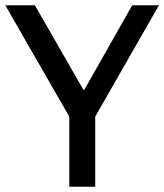

<svg xmlns="http://www.w3.org/2000/svg" viewBox="-25 -706 621 726"><path d="M335 -265V0H237V-265L-5 -686H107L290 -367H294L475 -686H576Z"/></svg>

Font: Chivo
Style: Regular
Weight: 400
Designer: Hector Gatti
Foundry: Omnibus-Type
Version: Version 1.006; ttfautohint (v1.4.1)